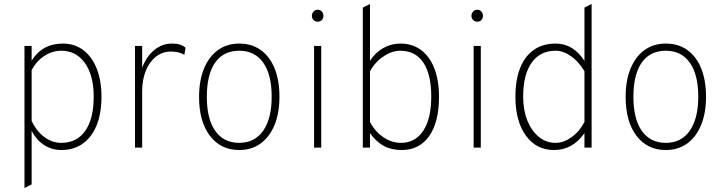

<svg xmlns="http://www.w3.org/2000/svg" viewBox="-20 -742 3636 965"><path d="M103 203V-511H139V-437Q192 -523 296 -523Q355 -523 398.5 -490.2Q442 -457.5 466 -397.5Q490 -337.5 490 -256Q490 -172.5 465.8 -112.5Q441.5 -52.5 396.2 -20.2Q351 12 288 12Q240 12 201.5 -13.2Q163 -38.5 139 -84V185ZM288 -24Q366 -24 408.5 -84.5Q451 -145 451 -256Q451 -362.5 407 -424.8Q363 -487 288 -487Q243 -487 203 -461Q163 -435 139 -389V-134Q164.5 -81.5 203.5 -52.8Q242.5 -24 288 -24Z M658.5 0V-511H694.5V-402Q716.5 -459 755.8 -491Q795 -523 844.5 -523Q890 -523 912.5 -502L906.5 -466Q894 -474.5 876.2 -478.8Q858.5 -483 839.5 -483Q797 -483 764.2 -457.5Q731.5 -432 713 -386.8Q694.5 -341.5 694.5 -283V0Z M1182.5 12Q1089 12 1034.8 -59.8Q980.5 -131.5 980.5 -255Q980.5 -337 1005.2 -397.2Q1030 -457.5 1075.2 -490.2Q1120.5 -523 1182.5 -523Q1245 -523 1290.2 -490.8Q1335.5 -458.5 1360 -398.5Q1384.5 -338.5 1384.5 -256Q1384.5 -174 1359.8 -113.8Q1335 -53.5 1289.8 -20.8Q1244.5 12 1182.5 12ZM1182.5 -24Q1260 -24 1302.8 -85Q1345.5 -146 1345.5 -256Q1345.5 -367 1303 -427Q1260.5 -487 1182.5 -487Q1103 -487 1061.2 -427.2Q1019.5 -367.5 1019.5 -255Q1019.5 -144 1062 -84Q1104.5 -24 1182.5 -24Z M1558.5 0V-511H1594.5V0ZM1576.5 -633Q1564.5 -633 1556 -641.5Q1547.5 -650 1547.5 -662Q1547.5 -675 1556 -684Q1564.5 -693 1576.5 -693Q1589.5 -693 1597.5 -684Q1605.5 -675 1605.5 -662Q1605.5 -650 1597.5 -641.5Q1589.5 -633 1576.5 -633Z M1998.5 12Q1947.5 12 1909.2 -8.5Q1871 -29 1839.5 -73V0H1803.5V-704L1839.5 -722V-436Q1864.5 -476.5 1905 -499.8Q1945.5 -523 1992.5 -523Q2052.5 -523 2096 -490.8Q2139.5 -458.5 2163 -398.5Q2186.5 -338.5 2186.5 -256Q2186.5 -128.5 2137.2 -58.2Q2088 12 1998.5 12ZM1995.5 -24Q2067.5 -24 2107.5 -85.2Q2147.5 -146.5 2147.5 -256Q2147.5 -368.5 2107.5 -427.8Q2067.5 -487 1991.5 -487Q1949 -487 1906 -457.5Q1863 -428 1839.5 -383V-129Q1865 -80.5 1906.8 -52.2Q1948.5 -24 1995.5 -24Z M2360.5 0V-511H2396.5V0ZM2378.5 -633Q2366.5 -633 2358 -641.5Q2349.5 -650 2349.5 -662Q2349.5 -675 2358 -684Q2366.5 -693 2378.5 -693Q2391.5 -693 2399.5 -684Q2407.5 -675 2407.5 -662Q2407.5 -650 2399.5 -641.5Q2391.5 -633 2378.5 -633Z M2764.5 12Q2675.5 12 2623 -60.5Q2570.5 -133 2570.5 -256Q2570.5 -340.5 2594.2 -400.2Q2618 -460 2663.2 -491.5Q2708.5 -523 2772.5 -523Q2861.5 -523 2917.5 -436V-704L2953.5 -722V0H2917.5V-73Q2858.5 12 2764.5 12ZM2772.5 -24Q2813 -24 2853.2 -53Q2893.5 -82 2917.5 -129V-384Q2889 -432 2850.2 -459.5Q2811.5 -487 2772.5 -487Q2694.5 -487 2652 -427Q2609.5 -367 2609.5 -256Q2609.5 -188.5 2630.5 -136.2Q2651.5 -84 2688.2 -54Q2725 -24 2772.5 -24Z M3326.5 12Q3233 12 3178.8 -59.8Q3124.5 -131.5 3124.5 -255Q3124.5 -337 3149.2 -397.2Q3174 -457.5 3219.2 -490.2Q3264.5 -523 3326.5 -523Q3389 -523 3434.2 -490.8Q3479.5 -458.5 3504 -398.5Q3528.5 -338.5 3528.5 -256Q3528.5 -174 3503.8 -113.8Q3479 -53.5 3433.8 -20.8Q3388.5 12 3326.5 12ZM3326.5 -24Q3404 -24 3446.8 -85Q3489.5 -146 3489.5 -256Q3489.5 -367 3447 -427Q3404.5 -487 3326.5 -487Q3247 -487 3205.2 -427.2Q3163.5 -367.5 3163.5 -255Q3163.5 -144 3206 -84Q3248.5 -24 3326.5 -24Z"/></svg>

Font: Overpass Thin
Style: Regular
Weight: 250
Designer: Delve Withrington, Dave Bailey, Thomas Jockin
Foundry: Delve Fonts LLC
Version: Version 4.000